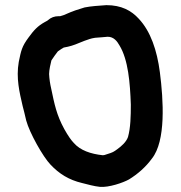

<svg xmlns="http://www.w3.org/2000/svg" viewBox="-20 -708 703 747"><path d="M228 -523 218 -517C213 -514 209 -511 205 -508C201 -503 184 -480 180 -473C177 -462 171 -435 171 -420C172 -400 175 -381 179 -364C192 -302 200 -261 230 -206C245 -179 258 -161 267 -152C292 -123 333 -109 380 -104C383 -104 389 -105 396 -108C419 -115 422 -117 437 -128C452 -139 471 -155 478 -175C488 -211 489 -256 489 -301C486 -386 479 -475 445 -531C436 -547 423 -565 399 -565C392 -564 384 -564 376 -563L350 -561C331 -558 326 -555 308 -549L288 -541C267 -532 251 -527 228 -523ZM166 -629C178 -640 192 -645 208 -645H214C223 -647 230 -650 239 -654C261 -664 285 -672 309 -679C333 -684 366 -686 394 -688C452 -688 491 -667 520 -635C566 -586 591 -512 602 -427C616 -318 626 -160 571 -91C547 -58 516 -31 482 -10C459 3 403 22 369 19C347 17 319 9 299 4C248 -8 210 -32 177 -67C147 -98 95 -191 82 -239C77 -262 72 -280 68 -296C56 -348 42 -404 53 -467C62 -511 65 -527 91 -562C112 -591 127 -607 154 -622L165 -628C165 -629 165 -629 166 -629Z"/></svg>

Font: Blanket
Style: Reversed
Weight: 700
Foundry: Cannot Into Space Fonts
Version: Version 0.9